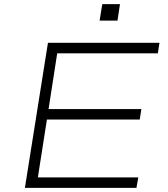

<svg xmlns="http://www.w3.org/2000/svg" viewBox="-20 -913 814 933"><path d="M101 0 213 -705H755L747 -654H258L216 -383H667L659 -332H208L164 -51H652L643 0ZM464 -813 477 -893H563L551 -813Z"/></svg>

Font: Nunito Sans 7pt Expanded ExtraLight
Style: Italic
Weight: 250
Width: 7
Italic angle: -9°
Designer: Vernon Adams
Foundry: Vernon Adams
Version: Version 3.101;gftools[0.9.27]